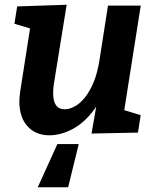

<svg xmlns="http://www.w3.org/2000/svg" viewBox="-20 -558 655 809"><path d="M139 231 221.7 49.1H311.7L267.2 231ZM189.6 12.1Q144.4 12.5 113 -10.5Q81.6 -33.5 69.1 -74.7Q56.6 -116 64.9 -171.5L110.1 -460.4L121.2 -434L40.8 -457.9L52.3 -530.9L260.9 -538L207 -204.7Q202.4 -172.8 204.8 -148.8Q207.1 -124.8 218.8 -111.2Q230.5 -97.6 252.7 -97.6Q273.4 -97.6 295.8 -110.1Q318.3 -122.6 338.8 -148.5Q359.2 -174.3 375.3 -213.7Q391.3 -253 399.5 -307L435 -534.3H573L500.5 -74.2L483.2 -99.9L572.8 -72.9L561.3 0.7L365.6 4.7L395.8 -168.2L438.7 -242.1Q418.9 -154 377.8 -97.7Q336.6 -41.4 286.9 -14.8Q237.1 11.8 189.6 12.1Z"/></svg>

Font: Bitter Thin
Style: Italic
Weight: 100
Italic angle: -9°
Designer: Sol Matas, and Bitter project Authors
Foundry: Sol Matas
Version: Version 2.002